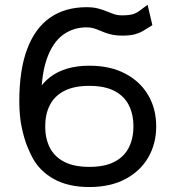

<svg xmlns="http://www.w3.org/2000/svg" viewBox="-20 -752 715 782"><path d="M332.5 -722.7Q244.6 -722.7 183.6 -679.9Q122.6 -637.2 90.6 -552Q58.6 -466.8 58.6 -339.8Q58.6 -279.3 68.6 -232.7Q78.6 -186 91.6 -154.3Q104.5 -122.6 114.5 -106.2Q124.5 -89.8 124.5 -89.8L190.4 -134.3Q190.4 -134.3 183.8 -142.1Q177.2 -149.9 168.9 -171.1Q160.6 -192.4 154.1 -233.2Q147.5 -273.9 147.5 -339.8Q147.5 -447.3 171.1 -513.4Q194.8 -579.6 236.6 -610.1Q278.3 -640.6 333 -640.6Q347.7 -640.6 359.9 -637.2Q372.1 -633.8 383.8 -628.7Q395.5 -623.5 408.7 -618.7Q421.9 -613.8 438.5 -610.4Q455.1 -606.9 477.1 -606.9Q511.2 -606.9 531.7 -613Q552.2 -619.1 567.4 -628.9Q582.5 -638.7 600.6 -649.4L581.1 -732.4Q561.5 -718.3 548.8 -708.5Q536.1 -698.7 520.8 -694.1Q505.4 -689.5 476.6 -689.5Q458.5 -689.5 443.6 -694.6Q428.7 -699.7 413.6 -706.1Q398.4 -712.4 379.2 -717.5Q359.9 -722.7 332.5 -722.7ZM164.1 -237.3Q164.1 -287.1 183.1 -324.2Q202.1 -361.3 241.9 -381.8Q281.7 -402.3 343.8 -402.3Q406.2 -402.3 445.8 -381.8Q485.4 -361.3 504.4 -324.2Q523.4 -287.1 523.4 -237.3Q523.4 -187.5 504.4 -150.4Q485.4 -113.3 445.8 -92.8Q406.2 -72.3 343.8 -72.3Q281.7 -72.3 241.9 -92.8Q202.1 -113.3 183.1 -150.4Q164.1 -187.5 164.1 -237.3ZM82 -237.3Q82 -166.5 111.8 -110.6Q141.6 -54.7 200 -22.5Q258.3 9.8 343.8 9.8Q429.2 9.8 490.2 -22.5Q551.3 -54.7 583.7 -110.6Q616.2 -166.5 616.2 -237.3Q616.2 -308.6 583.7 -364.3Q551.3 -419.9 490.2 -452.1Q429.2 -484.4 343.8 -484.4Q292.5 -484.4 252.4 -472.2Q212.4 -460 183.3 -437.3Q154.3 -414.6 135.3 -383.8Q116.2 -353 106.9 -315.9Q97.7 -278.8 97.7 -237.3Z"/></svg>

Font: Giphurs
Style: Regular
Weight: 400
Version: Version 2.010